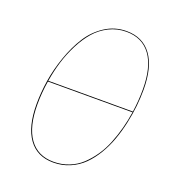

<svg xmlns="http://www.w3.org/2000/svg" viewBox="-128 -792 826 903"><g transform="rotate(20 285.0 -340.5)"><path d="M353 -689.9Q434.1 -689.9 477.8 -630.4Q521.5 -570.8 521.5 -457.5Q521.5 -418 517.1 -375.7Q512.7 -333.5 502.7 -287.4Q492.7 -241.2 477.5 -199Q462.4 -156.7 439.5 -118.4Q416.5 -80.1 388.2 -52Q359.9 -23.9 321.3 -7.3Q282.7 9.3 238.3 9.3Q157.2 9.3 114.3 -50.5Q71.3 -110.4 71.3 -222.7Q71.3 -279.3 80.8 -340.6Q90.3 -401.9 112.3 -464.8Q134.3 -527.8 165.8 -577.4Q197.3 -627 245.8 -658.4Q294.4 -689.9 353 -689.9ZM353 -686.5Q307.1 -686.5 266.8 -666.5Q226.6 -646.5 197.8 -613.3Q168.9 -580.1 146 -534.9Q123 -489.7 108.6 -442.6Q94.2 -395.5 85.9 -344.2H509.3Q517.6 -400.9 517.6 -458Q517.6 -569.8 475.1 -628.2Q432.6 -686.5 353 -686.5ZM238.3 5.4Q279.3 5.4 315.2 -8.8Q351.1 -22.9 378.2 -48.3Q405.3 -73.7 427.5 -106.2Q449.7 -138.7 465.6 -178.5Q481.4 -218.3 491.9 -258.1Q502.4 -297.9 508.8 -340.3H85.4Q75.7 -281.2 75.7 -222.7Q75.7 -111.8 117.4 -53.2Q159.2 5.4 238.3 5.4Z"/></g></svg>

Font: Fira Sans Compressed Four
Style: Italic
Weight: 100
Width: 3
Italic angle: -8°
Designer: Carrois Corporate & Edenspiekermann AG
Foundry: Carrois Corporate GbR & Edenspiekermann AG
Version: Version 4.203;PS 004.203;hotconv 1.0.88;makeotf.lib2.5.64775